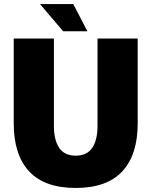

<svg xmlns="http://www.w3.org/2000/svg" viewBox="-20 -919 751 951"><path d="M355 12Q201 12 124.5 -70Q48 -152 48 -308V-728H247V-295Q247 -226 273 -187Q299 -148 355 -148Q411 -148 437 -187Q463 -226 463 -295V-728H662V-308Q662 -152 585.5 -70Q509 12 355 12ZM293 -764 178 -899H343L413 -764Z"/></svg>

Font: Murecho Black
Style: Regular
Weight: 900
Designer: Neil Summerour
Foundry: Positype
Version: Version 1.010; ttfautohint (v1.8.3)